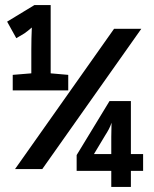

<svg xmlns="http://www.w3.org/2000/svg" viewBox="-20 -734 603 754"><path d="M30 -379V-440L103 -446V-540Q103 -560 103.5 -583Q104 -606 105 -626Q98 -620 90 -613.5Q82 -607 76 -603L44 -584L8 -649L115 -714H179V-446L248 -440V-379ZM39 -70 428 -621H535L146 -70ZM417 0V-63H281V-125L410 -337H494V-129H542V-63H494V0ZM349 -129H417V-196Q417 -212 417.5 -224.5Q418 -237 418 -252Q414 -239 407 -226Q400 -213 394 -204Z"/></svg>

Font: Noto Sans Mono SemiCondensed
Style: Bold
Weight: 700
Width: 4
Designer: Monotype Design Team
Foundry: Monotype Imaging Inc.
Version: Version 2.014